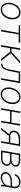

<svg xmlns="http://www.w3.org/2000/svg" viewBox="2347 -2925 588 5322"><g transform="rotate(90 2641.0 -264.0)"><path d="M60.5 -272.5 57.6 -254.4Q53.2 -221.7 55.4 -189.2Q57.6 -156.7 66.9 -127Q74.7 -100.1 88.9 -75.9Q103 -51.8 123.5 -33.7Q145.5 -13.7 175.5 -2.2Q205.6 9.3 243.2 9.8Q298.3 10.3 344 -12.5Q389.6 -35.2 424.3 -72.3Q458.5 -109.4 481 -157.2Q503.4 -205.1 511.7 -255.4L514.6 -273.4Q519 -305.7 516.8 -338.1Q514.6 -370.6 506.3 -400.4Q498 -428.7 483.2 -453.4Q468.3 -478 447.8 -496.6Q425.8 -515.6 396.2 -526.9Q366.7 -538.1 329.6 -538.1Q274.9 -538.6 229.5 -516.1Q184.1 -493.7 149.9 -457.5Q114.7 -419.9 92 -371.6Q69.3 -323.2 60.5 -272.5ZM99.6 -254.4 103 -272.5Q110.8 -313.5 129.6 -354.5Q148.4 -395.5 177.2 -427.7Q206.1 -460.4 244.1 -480.5Q282.2 -500.5 328.6 -500Q367.7 -499.5 395.5 -483.2Q423.3 -466.8 441.4 -440.4Q464.8 -407.7 472.2 -362.3Q479.5 -316.9 472.7 -273.4L469.2 -255.4Q462.4 -215.8 443.4 -174.1Q424.3 -132.3 395.5 -100.1Q366.7 -67.9 328.6 -47.9Q290.5 -27.8 244.1 -28.3Q199.2 -28.8 168.9 -48.8Q138.7 -68.8 121.6 -100.6Q103.5 -133.8 98.6 -174.6Q93.8 -215.3 99.6 -254.4Z M1160.6 -489.7 1166.5 -528.3H682.6L676.8 -489.7H892.1L807.6 0H850.6L935.1 -489.7Z M1415.5 -250 1613.3 0H1667.5L1456.1 -268.6L1734.9 -527.8L1674.3 -528.3L1419.9 -289.6H1322.8L1363.8 -528.3H1320.8L1230 0H1272.9L1315.9 -250Z M2283.2 -528.3H1964.8L1917 -291.5Q1912.6 -270 1907.7 -243.2Q1902.8 -216.3 1896 -189Q1888.7 -161.1 1878.4 -134.8Q1868.2 -108.4 1853 -87.9Q1837.9 -66.9 1816.7 -53.7Q1795.4 -40.5 1766.6 -39.6H1750L1744.1 0H1764.2Q1800.3 -1 1827.4 -15.4Q1854.5 -29.8 1874 -52.7Q1894 -75.7 1907.7 -105.5Q1921.4 -135.3 1931.2 -167.5Q1940.4 -199.2 1946.8 -231.4Q1953.1 -263.7 1959 -291.5L1999.5 -489.7H2233.9L2148.9 0H2191.9Z M2408.2 -272.5 2405.3 -254.4Q2400.9 -221.7 2403.1 -189.2Q2405.3 -156.7 2414.6 -127Q2422.4 -100.1 2436.5 -75.9Q2450.7 -51.8 2471.2 -33.7Q2493.2 -13.7 2523.2 -2.2Q2553.2 9.3 2590.8 9.8Q2646 10.3 2691.7 -12.5Q2737.3 -35.2 2772 -72.3Q2806.2 -109.4 2828.6 -157.2Q2851.1 -205.1 2859.4 -255.4L2862.3 -273.4Q2866.7 -305.7 2864.5 -338.1Q2862.3 -370.6 2854 -400.4Q2845.7 -428.7 2830.8 -453.4Q2815.9 -478 2795.4 -496.6Q2773.4 -515.6 2743.9 -526.9Q2714.4 -538.1 2677.2 -538.1Q2622.6 -538.6 2577.1 -516.1Q2531.7 -493.7 2497.6 -457.5Q2462.4 -419.9 2439.7 -371.6Q2417 -323.2 2408.2 -272.5ZM2447.3 -254.4 2450.7 -272.5Q2458.5 -313.5 2477.3 -354.5Q2496.1 -395.5 2524.9 -427.7Q2553.7 -460.4 2591.8 -480.5Q2629.9 -500.5 2676.3 -500Q2715.3 -499.5 2743.2 -483.2Q2771 -466.8 2789.1 -440.4Q2812.5 -407.7 2819.8 -362.3Q2827.1 -316.9 2820.3 -273.4L2816.9 -255.4Q2810.1 -215.8 2791 -174.1Q2772 -132.3 2743.2 -100.1Q2714.4 -67.9 2676.3 -47.9Q2638.2 -27.8 2591.8 -28.3Q2546.9 -28.8 2516.6 -48.8Q2486.3 -68.8 2469.2 -100.6Q2451.2 -133.8 2446.3 -174.6Q2441.4 -215.3 2447.3 -254.4Z M3371.6 0 3462.9 -528.3H3420.4L3378.4 -288.6H3070.3L3111.8 -528.3H3070.3L2979 0H3021L3064 -250H3372.1L3329.6 0Z M4028.3 -528.3H3814Q3777.8 -527.8 3742.2 -517.8Q3706.5 -507.8 3677.7 -488.8Q3648.4 -468.8 3628.4 -439.5Q3608.4 -410.2 3603 -371.6Q3599.1 -342.8 3605 -317.4Q3610.8 -292 3626 -272Q3638.2 -254.4 3657 -241.9Q3675.8 -229.5 3699.7 -223.1L3523.4 0H3573.7L3744.6 -216.3H3932.1L3894.5 0H3937ZM3645 -370.6Q3650.4 -400.4 3667 -422.9Q3683.6 -445.3 3707 -460Q3730 -474.1 3757.6 -481.7Q3785.2 -489.3 3813.5 -490.2L3979.5 -489.7L3939 -254.9H3748Q3722.7 -255.9 3701.9 -264.4Q3681.2 -272.9 3667 -288.1Q3652.3 -302.7 3646.2 -323.5Q3640.1 -344.2 3645 -370.6Z M4150.4 0H4376Q4396.5 -0.5 4416.5 -3.2Q4436.5 -5.9 4455.1 -11.2Q4471.7 -16.6 4487.1 -24.4Q4502.4 -32.2 4515.6 -42.5Q4539.6 -59.6 4555.9 -85.2Q4572.3 -110.8 4576.7 -146Q4579.6 -169.4 4574.5 -189.9Q4569.3 -210.4 4557.6 -227.1Q4545.4 -242.7 4526.6 -254.4Q4507.8 -266.1 4484.4 -272Q4508.3 -280.3 4526.6 -290.3Q4544.9 -300.3 4559.6 -314.5Q4574.7 -328.6 4584.5 -347.4Q4594.2 -366.2 4598.1 -390.6Q4603 -426.3 4591.8 -450.9Q4580.6 -475.6 4559.1 -491.7Q4547.4 -501 4533 -507.6Q4518.6 -514.2 4502.4 -518.6Q4484.9 -523.4 4466.1 -525.6Q4447.3 -527.8 4428.7 -528.3H4242.2ZM4235.8 -249 4418.9 -248.5Q4442.4 -248 4465.3 -242.4Q4488.3 -236.8 4505.4 -224.6Q4522.5 -212.4 4531.2 -193.1Q4540 -173.8 4535.2 -146Q4530.3 -117.2 4514.6 -96.7Q4499 -76.2 4477.5 -63.5Q4455.6 -50.8 4429.4 -44.4Q4403.3 -38.1 4376.5 -38.1H4199.2ZM4242.2 -286.6 4277.3 -489.7H4428.2Q4445.3 -489.3 4463.9 -487.1Q4482.4 -484.9 4499 -480Q4513.2 -475.1 4525.4 -467.8Q4537.6 -460.4 4545.4 -450.2Q4553.2 -439 4556.4 -424.3Q4559.6 -409.7 4556.2 -390.1Q4550.8 -361.3 4535.4 -341.8Q4520 -322.3 4498 -310.1Q4476.1 -298.3 4450.2 -292.7Q4424.3 -287.1 4398.4 -286.6Z M5102.1 0H5147L5147.9 -5.4Q5146 -31.2 5146 -56.9Q5146 -82.5 5149.9 -108.9L5194.8 -368.7Q5199.7 -408.7 5188.7 -439.9Q5177.7 -471.2 5154.8 -493.7Q5131.8 -515.1 5099.1 -526.6Q5066.4 -538.1 5028.3 -538.1Q4992.2 -538.6 4956.3 -528.3Q4920.4 -518.1 4890.1 -498.5Q4859.9 -479 4838.4 -450.2Q4816.9 -421.4 4808.6 -383.8L4850.6 -383.3Q4858.9 -412.1 4876.5 -434.1Q4894 -456.1 4918 -470.7Q4941.9 -485.4 4969.7 -492.9Q4997.6 -500.5 5026.9 -500.5Q5056.6 -500 5081.8 -491.5Q5106.9 -482.9 5124.5 -466.3Q5141.6 -449.7 5149.7 -425.5Q5157.7 -401.4 5153.3 -369.6L5141.6 -301.3H5020Q4992.2 -301.3 4962.6 -297.9Q4933.1 -294.4 4905.3 -287.1Q4877 -279.3 4851.1 -266.8Q4825.2 -254.4 4804.7 -236.3Q4783.7 -217.8 4770 -193.1Q4756.3 -168.5 4752 -136.2Q4747.6 -102.5 4758.1 -75.7Q4768.6 -48.8 4789.1 -30.3Q4809.1 -11.2 4837.4 -1Q4865.7 9.3 4897 9.8Q4929.7 10.3 4960.7 2.4Q4991.7 -5.4 5020 -19.5Q5044.9 -31.7 5067.1 -49.3Q5089.4 -66.9 5107.9 -88.4Q5104 -65.9 5102.3 -44.4Q5100.6 -22.9 5102.1 0ZM4900.9 -29.3Q4877.4 -29.8 4856.2 -37.4Q4835 -44.9 4820.3 -59.1Q4804.7 -72.8 4797.1 -92.5Q4789.6 -112.3 4793.9 -137.7Q4797.9 -163.1 4810.1 -182.1Q4822.3 -201.2 4839.8 -215.3Q4856.4 -229 4877.2 -238Q4897.9 -247.1 4920.4 -252.4Q4946.3 -259.8 4973.4 -262.5Q5000.5 -265.1 5024.9 -265.1H5135.7L5113.8 -144.5Q5095.7 -118.7 5072.5 -97.2Q5049.3 -75.7 5022.5 -60.5Q4995.1 -44.9 4964.4 -36.6Q4933.6 -28.3 4900.9 -29.3Z"/></g></svg>

Font: Roboto Mono ExtraLight
Style: Italic
Weight: 250
Italic angle: -10°
Monospace: yes
Designer: Google
Version: Version 3.000